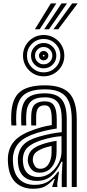

<svg xmlns="http://www.w3.org/2000/svg" viewBox="-20 -1122 520 1152"><path d="M410.5 0V-404Q410.5 -501.5 373.2 -543.8Q336 -586 249.5 -586Q160.5 -586 120.8 -550.9Q81 -515.8 77.5 -434.8Q77 -419.5 76.9 -402.8Q76.8 -386 78.2 -369.2H48.5Q47 -387 46.9 -401.4Q46.8 -415.8 47.5 -436Q51.2 -530 98.8 -570Q146.2 -610 249.5 -610Q352 -610 396.2 -562.2Q440.5 -514.5 440.5 -404V0ZM350.5 0.2V-72L355 -151.5H348.2Q324.2 -98.2 289 -67.2Q253.8 -36.2 197.8 -36.5Q152 -36.8 122.4 -62.8Q92.8 -88.8 88.2 -142.2Q88 -147.2 87.4 -157.6Q86.8 -168 87.2 -174.5Q91.5 -221.8 119.6 -252.2Q147.8 -282.8 210.5 -301Q287.8 -323.5 350.5 -329V-404Q350.5 -475.8 327.2 -506.9Q304 -538 249.5 -538Q192.2 -538 166 -513.6Q139.8 -489.2 137.5 -433.5Q137 -419 136.8 -403Q136.5 -387 137.8 -369.2H108Q106.8 -388.5 106.9 -404.4Q107 -420.2 107.5 -434Q110.2 -502.5 143.2 -532.2Q176.2 -562 249.5 -562Q319.8 -562 350.1 -525.4Q380.5 -488.8 380.5 -404V0.2ZM178.8 10.5Q114 10.5 74.4 -26.8Q34.8 -64 28.5 -137Q27.8 -146.2 27.2 -159.4Q26.8 -172.5 27.5 -180.2Q32.8 -241.8 70.9 -280.6Q109 -319.5 191.2 -346.8Q210.5 -353.2 224.1 -357.2Q237.8 -361.2 252.8 -364.5Q267.8 -367.8 290.5 -371.5V-404.2Q290.5 -450.2 281.1 -470.1Q271.8 -490 249.5 -490Q222.2 -490 210.4 -475.6Q198.5 -461.2 197.2 -429.5Q197 -424.2 196.8 -406Q196.5 -387.8 197.2 -369.2H167.5Q166.5 -391.5 166.9 -406.9Q167.2 -422.2 167.5 -432.8Q169.5 -479 190.2 -496.5Q211 -514 249.5 -514Q288 -514 304.2 -488.5Q320.5 -463 320.5 -404.2V-350.8Q283.5 -345.2 256.8 -339.1Q230 -333 201 -324Q127.2 -300.8 94.8 -266Q62.2 -231.2 57.5 -177.8Q57 -170.5 57.4 -159.2Q57.8 -148 58.5 -139.5Q63.8 -77.2 97.8 -45Q131.8 -12.8 188.5 -12.8Q240.8 -12.8 273 -35.9Q305.2 -59 327.2 -91.5H334L323.8 -22.5V0H294L293.5 -4L308.8 -48H303.2Q276.8 -18.5 250.5 -4Q224.2 10.5 178.8 10.5ZM209 -60Q247.8 -60 279.5 -82.6Q311.2 -105.2 330.2 -140.8Q349.2 -176.2 349.2 -214.8V-305Q290.8 -301.5 220 -278Q173.2 -262.5 146.5 -238Q119.8 -213.5 117 -169.5Q116.8 -162.8 117.4 -155.9Q118 -149 118.2 -144.8Q121.8 -104 145.2 -82Q168.8 -60 209 -60ZM216.8 -86Q185.8 -86 169.4 -105.1Q153 -124.2 148 -147.5Q146.2 -157.2 146.8 -166.5Q149.5 -201 169.6 -221.1Q189.8 -241.2 229 -255Q248.8 -262 272.8 -267.9Q296.8 -273.8 319.5 -277V-212Q319.5 -158.5 292.5 -122.2Q265.5 -86 216.8 -86ZM221.2 -109.5Q253.8 -109.5 271.6 -137.9Q289.5 -166.2 289.5 -209.2V-246.5Q252.8 -237.8 238.5 -232Q205.2 -218.2 191.4 -204Q177.5 -189.8 177 -166.8Q177 -162 177 -158.1Q177 -154.2 178 -150Q181 -137.8 190.9 -123.6Q200.8 -109.5 221.2 -109.5ZM242 -664Q207.8 -664 179.5 -680.6Q151.2 -697.2 134.6 -725.5Q118 -753.8 118 -788Q118 -822.5 134.6 -850.6Q151.2 -878.8 179.5 -895.4Q207.8 -912 242 -912Q276.5 -912 304.6 -895.4Q332.8 -878.8 349.4 -850.6Q366 -822.5 366 -788Q366 -753.8 349.4 -725.5Q332.8 -697.2 304.6 -680.6Q276.5 -664 242 -664ZM242 -688Q283.8 -688 312.9 -717.2Q342 -746.5 342 -788Q342 -829.8 312.9 -858.9Q283.8 -888 242 -888Q200.5 -888 171.2 -858.9Q142 -829.8 142 -788Q142 -746.5 171.2 -717.2Q200.5 -688 242 -688ZM242 -712Q210.2 -712 188.1 -734.1Q166 -756.2 166 -788Q166 -819.8 188.1 -841.9Q210.2 -864 242 -864Q273.8 -864 295.9 -841.9Q318 -819.8 318 -788Q318 -756.2 295.9 -734.1Q273.8 -712 242 -712ZM242 -736Q263.8 -736 278.9 -751.2Q294 -766.5 294 -788Q294 -809.8 278.9 -824.9Q263.8 -840 242 -840Q220.5 -840 205.2 -824.9Q190 -809.8 190 -788Q190 -766.5 205.2 -751.2Q220.5 -736 242 -736ZM242 -760Q230.2 -760 222.1 -768.1Q214 -776.2 214 -788Q214 -799.8 222.1 -807.9Q230.2 -816 242 -816Q253.8 -816 261.9 -807.9Q270 -799.8 270 -788Q270 -776.2 261.9 -768.1Q253.8 -760 242 -760ZM242 -783Q247 -783 247 -788Q247 -793 242 -793Q237 -793 237 -788Q237 -783 242 -783ZM189.5 -946.5 285 -1101.5H318L218.2 -946.5ZM300.8 -946.5 413 -1101.5H446L329.5 -946.5ZM245.2 -946.5 349 -1101.5H382L273.8 -946.5Z"/></svg>

Font: Big Shoulders Inline Display Black
Style: Regular
Weight: 900
Designer: Patric King
Foundry: XO Type Co
Version: Version 1.000